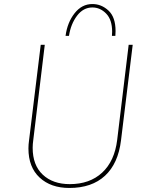

<svg xmlns="http://www.w3.org/2000/svg" viewBox="-20 -924 735 952"><path d="M145 -230Q142 -209 142 -191Q142 -105 192 -58Q242 -11 326 -11Q425 -11 486.5 -68Q548 -125 561 -230L618 -702H638L580 -228Q566 -113 500.5 -52.5Q435 8 324 8Q232 8 176.5 -43.5Q121 -95 121 -188Q121 -207 124 -228L182 -702H202ZM438 -904Q483 -904 518 -871.5Q553 -839 553 -770Q553 -754 552 -746H535Q536 -753 536 -767Q536 -826 506.5 -856.5Q477 -887 438 -887Q393 -887 362 -846Q331 -805 322 -746H305Q314 -813 350 -858.5Q386 -904 438 -904Z"/></svg>

Font: Josefin Sans Thin
Style: Italic
Weight: 200
Italic angle: -7°
Designer: Santiago Orozco
Foundry: Typemade
Version: Version 2.000